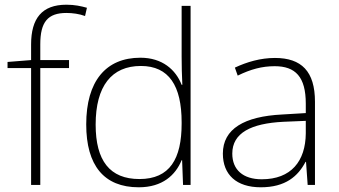

<svg xmlns="http://www.w3.org/2000/svg" viewBox="-20 -785 1439 815"><path d="M273 -496V-530H151V-597C151 -692 183 -730 262 -730C288 -730 317 -726 341 -717L349 -752C324 -759 297 -765 262 -765C158 -765 112 -707 112 -596V-530L12 -522V-496H112V0H151V-496Z M569 10C670 10 725 -42 751 -105H753L757 0H789V-760H751V-544C751 -506 752 -464 754 -425H751C726 -489 669 -540 576 -540C429 -540 346 -440 346 -257C346 -83 421 10 569 10ZM572 -25C446 -25 386 -103 386 -256C386 -420 454 -505 578 -505C697 -505 751 -421 751 -266V-260C751 -111 701 -25 572 -25Z M1147 -539C1086 -539 1028 -522 977 -498L989 -464C1044 -491 1092 -504 1146 -504C1234 -504 1278 -459 1278 -345V-305L1178 -299C1017 -291 926 -238 926 -133C926 -44 983 10 1087 10C1192 10 1245 -37 1277 -98H1279L1286 0H1317V-353C1317 -482 1260 -539 1147 -539ZM1182 -268 1278 -272V-219C1277 -101 1216 -24 1091 -24C1012 -24 966 -64 966 -133C966 -221 1046 -261 1182 -268Z"/></svg>

Font: Noto Sans Gurmukhi UI ExtraLight
Style: Regular
Weight: 200
Designer: Jelle Bosma - Monotype Design Team
Foundry: Monotype Imaging Inc.
Version: Version 2.004